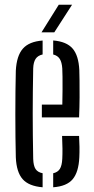

<svg xmlns="http://www.w3.org/2000/svg" viewBox="-20 -775 391 801"><path d="M46 -118.7Q45 -157.6 44.5 -203.8Q44 -249.9 44 -298.6Q44 -347.2 44.5 -393.9Q45 -440.5 46 -480.1Q49.3 -542.4 75.4 -572Q101.4 -601.7 157.8 -605.9V-547.8Q137.8 -543.4 128.6 -529.4Q119.4 -515.4 118.5 -489.6Q117.5 -437.4 117 -391.4Q116.5 -345.4 116.5 -301.2Q116.5 -256.9 117 -210.8Q117.5 -164.7 118.5 -112.3Q119.4 -83.4 128.4 -69.8Q137.4 -56.2 157.8 -52.3V6.3Q100 1.6 74.3 -27.8Q48.6 -57.1 46 -118.7ZM201.9 6.3V-52.2Q220.9 -56.4 229.7 -70.3Q238.4 -84.1 239.8 -112.3Q240.8 -130.6 240.6 -154.5Q240.4 -178.4 239 -208H309.9Q311.3 -186.7 311.6 -162.5Q311.9 -138.4 310.9 -118.7Q308.1 -57 283.3 -27.4Q258.6 2.2 201.9 6.3ZM154.6 -285.3V-338.7H240Q240.8 -372.6 240.9 -402.3Q241.1 -432 240.8 -454.5Q240.6 -477 239.8 -489.6Q238.1 -515.2 229.3 -529.2Q220.5 -543.2 201.9 -547.7V-606.2Q257.5 -601.7 282.7 -572.7Q308 -543.7 310.9 -482.5Q311.4 -467.5 311.8 -437.8Q312.3 -408.1 312 -368.8Q311.8 -329.6 309.9 -285.3ZM153.1 -640 225.1 -755.2H280.6L206.4 -640Z"/></svg>

Font: Big Shoulders Stencil Display SC Thin
Style: Regular
Weight: 100
Designer: Patric King
Foundry: XO Type Co
Version: Version 2.001